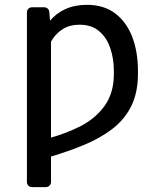

<svg xmlns="http://www.w3.org/2000/svg" viewBox="-20 -558 671 781"><path d="M89.5 182.5V-507.8Q89.5 -516.3 95.5 -522.4Q101.6 -528.4 110.1 -528.4H159.8Q168 -528.4 174 -522.9Q180 -517.4 180.4 -509.2L183.6 -474.1Q209.2 -503.9 245 -520.6Q283.7 -538.4 333.8 -538.4Q401.3 -538.4 447.4 -504.3Q493.6 -469.8 517.4 -409.4Q541.2 -347.7 541.2 -268.5V-258.5Q541.2 -182.9 514.6 -127.8Q487.9 -72.8 437.5 -34.1Q387.1 5 316.4 33.7Q259.6 57.2 187.5 78.8V182.5Q187.5 191.1 181.3 197.1Q175.1 203.1 166.5 203.1H110.1Q101.6 203.1 95.5 197.1Q89.5 191.1 89.5 182.5ZM303.3 -42.6Q367.9 -74.9 405.5 -127.5Q443.2 -179.3 443.2 -258.5V-268.5Q443.2 -319.6 428.3 -362.6Q414.1 -405.2 382.8 -431.5Q352.6 -457.4 304 -457.4Q261 -457.4 232.6 -437.9Q204.2 -419 187.5 -388.5V1.8Q250.4 -16.3 303.3 -42.6Z"/></svg>

Font: DeltaSans
Style: Regular
Weight: 400
Designer: Rasmus Andersson
Foundry: rsms
Version: Version 3.012